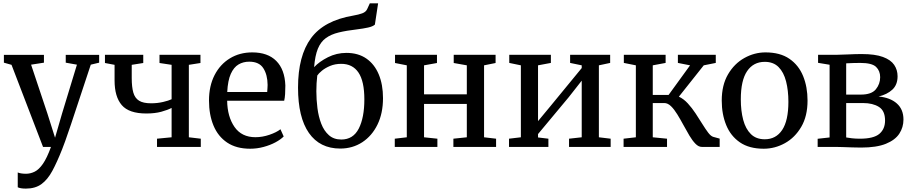

<svg xmlns="http://www.w3.org/2000/svg" viewBox="-20 -886 5498 1158"><path d="M136 251.5Q103 251.5 87 243.5V154Q93.5 157.5 107.5 159.8Q121.5 162 136.5 162Q163.5 162 189 149.5Q214.5 137 238.8 102.2Q263 67.5 287.5 0H239.5L49.5 -495L3.5 -508V-555H245V-508L167.5 -496L266 -201L312 -55.5L354.5 -202L444 -496L376.5 -508V-555H578V-508L527.5 -496Q450 -259.5 407.8 -134.8Q365.5 -10 354.5 15Q324 92 295.5 144.8Q267 197.5 229.8 224.5Q192.5 251.5 136 251.5Z M927 0V-49.5L1015 -58V-235Q991 -222.5 952.8 -212Q914.5 -201.5 862.5 -201.5Q758 -201.5 714.5 -252Q671 -302.5 671 -401V-495L613 -506V-555.5H844V-506L774.5 -495V-415.5Q774.5 -361.5 784 -328Q793.5 -294.5 818.5 -278.8Q843.5 -263 891.5 -263Q929.5 -263 963.5 -271Q997.5 -279 1015 -287.5V-495L942 -506V-555.5H1189V-506L1119 -495V-58L1191 -49.5V0Z M1489 11Q1405.5 11 1350.2 -26Q1295 -63 1267.8 -128.5Q1240.5 -194 1240.5 -279.5Q1240.5 -367.5 1274 -432.8Q1307.5 -498 1366.5 -534Q1425.5 -570 1501.5 -570Q1595 -570 1646.2 -518.5Q1697.5 -467 1701 -370.5Q1701 -340.5 1699.5 -318Q1698 -295.5 1694 -278.5H1350Q1351.5 -182 1394.5 -120.2Q1437.5 -58.5 1520.5 -58.5Q1562.5 -58.5 1605.5 -73.2Q1648.5 -88 1671.5 -106.5L1691 -63Q1673 -44.5 1641.2 -27.5Q1609.5 -10.5 1569.8 0.2Q1530 11 1489 11ZM1350.5 -331H1591.5Q1592.5 -341.5 1593.2 -355Q1594 -368.5 1594 -374Q1593.5 -435 1568.2 -474.5Q1543 -514 1483 -514Q1447 -514 1418.5 -497.2Q1390 -480.5 1372 -440.5Q1354 -400.5 1350.5 -331Z M2032 10Q1909 10 1843.2 -84Q1777.5 -178 1777.5 -357.5Q1777.5 -549.5 1856 -656Q1934.5 -762.5 2110.5 -792Q2142.5 -797.5 2164.5 -805.5Q2186.5 -813.5 2194.5 -831L2210.5 -866H2260.5L2241 -737.5Q2228 -726 2199.5 -719.8Q2171 -713.5 2134 -709Q2069.5 -701.5 2023 -690.2Q1976.5 -679 1945.2 -656.2Q1914 -633.5 1897 -591.8Q1880 -550 1874.5 -481Q1906.5 -515 1958.2 -541Q2010 -567 2069.5 -567Q2140.5 -567 2189.8 -532.8Q2239 -498.5 2264.5 -437Q2290 -375.5 2290 -294Q2290 -203 2256.8 -134.8Q2223.5 -66.5 2165 -28.2Q2106.5 10 2032 10ZM2038.5 -44.5Q2110 -44.5 2143.8 -110.5Q2177.5 -176.5 2177.5 -286.5Q2177.5 -396 2142 -448.5Q2106.5 -501 2038 -501Q2001 -501 1971.2 -488.5Q1941.5 -476 1921.5 -459.5Q1901.5 -443 1893.5 -430.5Q1888 -384 1888 -335.5Q1888 -285.5 1894.5 -234.2Q1901 -183 1917.5 -140Q1934 -97 1963.5 -70.8Q1993 -44.5 2038.5 -44.5Z M2361 0V-49.5L2433.5 -58V-492L2362.5 -506V-555.5H2615.5V-506L2537.5 -492V-317H2795.5V-492L2716.5 -506V-555.5H2969V-506L2899.5 -492V-58L2972 -49.5V0H2714.5V-49.5L2795.5 -58V-259H2537.5V-58L2618 -49.5V0Z M3050 0V-49.5L3121.5 -58V-492L3051.5 -506.5V-555.5H3302.5V-506.5L3225 -492V-155.5L3298 -243.5L3488.5 -475.5V-492L3418.5 -506.5V-555.5H3660V-506.5L3592 -492V-58L3663 -49.5V0H3412V-49.5L3488.5 -58V-399.5L3409.5 -299L3225 -77.5V-57L3287.5 -49.5V0Z M3741 0V-49.5L3815 -58V-492L3742.5 -506.5V-555.5H3994.5V-506.5L3917 -492V-313.5H4012.5L4142 -492L4068.5 -506.5V-555.5H4297V-506.5L4224.5 -492L4074.5 -303Q4103.5 -289.5 4128.5 -262.2Q4153.5 -235 4175.2 -202Q4197 -169 4216 -138.2Q4235 -107.5 4251.2 -86Q4267.5 -64.5 4282 -60.5L4320.5 -50V0H4212.5Q4193 0 4174.5 -19Q4156 -38 4138 -68.2Q4120 -98.5 4101.8 -132.2Q4083.5 -166 4065 -196.2Q4046.5 -226.5 4027 -245.5Q4007.5 -264.5 3986.5 -264.5H3917V-58L4003 -49.5V0Z M4333 -279.5Q4333 -373 4371 -437.8Q4409 -502.5 4469.5 -536.2Q4530 -570 4597 -570Q4685 -570 4741 -531.5Q4797 -493 4823.8 -427.2Q4850.5 -361.5 4850.5 -279.5Q4850.5 -185.5 4812.5 -120.8Q4774.5 -56 4714 -22.5Q4653.5 11 4586 11Q4498.5 11 4442.5 -27.5Q4386.5 -66 4359.8 -131.8Q4333 -197.5 4333 -279.5ZM4592.5 -46Q4660 -46 4697.5 -102.2Q4735 -158.5 4735 -272Q4735 -340.5 4721 -395.2Q4707 -450 4675.8 -481.5Q4644.5 -513 4592.5 -513Q4524 -513 4486 -457Q4448 -401 4448 -287Q4448 -217.5 4462.5 -163Q4477 -108.5 4508.8 -77.2Q4540.5 -46 4592.5 -46Z M5173.5 4Q5150 4 5119.8 3Q5089.5 2 5061.8 1Q5034 0 5018 0H4911.5V-49L4983.5 -57V-495.5L4914 -507V-555.5H5026.5Q5051.5 -555.5 5095.8 -557.8Q5140 -560 5177.5 -560Q5258 -560 5305.2 -542.5Q5352.5 -525 5373 -494.8Q5393.5 -464.5 5393.5 -426Q5393.5 -374.5 5361.8 -345.2Q5330 -316 5279 -304Q5349 -297.5 5389 -262Q5429 -226.5 5429 -165Q5429 -118 5404 -79.8Q5379 -41.5 5323 -18.8Q5267 4 5173.5 4ZM5083.5 -315.5H5172.5Q5236.5 -315.5 5262.5 -347.5Q5288.5 -379.5 5288.5 -420.5Q5288.5 -458.5 5263.8 -482.5Q5239 -506.5 5168.5 -506.5Q5147 -506.5 5125 -505.8Q5103 -505 5083.5 -504ZM5166 -49.5Q5249.5 -49.5 5283.8 -78.8Q5318 -108 5318 -159Q5318 -218 5281 -241.2Q5244 -264.5 5185 -264.5H5083.5V-57Q5095 -54.5 5118 -52Q5141 -49.5 5166 -49.5Z"/></svg>

Font: Merriweather
Style: Regular
Weight: 400
Designer: Eben Sorkin
Foundry: Eben Sorkin
Version: Version 2.100; ttfautohint (v1.7.19-72a1) -l 8 -r 50 -G 200 